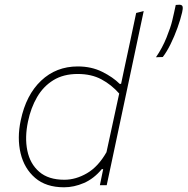

<svg xmlns="http://www.w3.org/2000/svg" viewBox="-20 -786 796 815"><path d="M252 9Q175.5 9 129.2 -30.8Q83 -70.5 67.5 -135.2Q52 -200 68 -275Q90.5 -383 154.5 -443.5Q218.5 -504 310 -504Q368 -504 413.8 -481.2Q459.5 -458.5 488 -430H494L507.5 -494Q521 -556.5 533.8 -616.5Q546.5 -676.5 558 -731L590 -739Q577 -677.5 564.2 -617.5Q551.5 -557.5 538 -494L480 -221Q467 -159.5 456 -108Q445 -56.5 433 0H404L418 -68H412Q378.5 -27.5 336.2 -9.2Q294 9 252 9ZM253 -23Q302 -23 349.5 -50.8Q397 -78.5 432 -140L486 -389Q453 -426.5 410.5 -449.2Q368 -472 310 -472Q249.5 -472 206.8 -445.8Q164 -419.5 137.5 -374Q111 -328.5 99 -271Q84.5 -203 96 -146.8Q107.5 -90.5 146.5 -56.8Q185.5 -23 253 -23ZM642 -543Q669 -582 687 -627Q705 -672 711 -698Q715 -715.5 718.8 -731.8Q722.5 -748 726 -765L742 -766Q753.5 -765.5 755.2 -757.5Q757 -749.5 753 -733Q746 -703 733.2 -667.5Q720.5 -632 704.2 -599Q688 -566 671 -544Z"/></svg>

Font: Commissioner Thin
Style: Italic
Weight: 100
Italic angle: -12°
Designer: Kostas Bartsokas
Foundry: Kostas Bartsokas
Version: Version 1.000; ttfautohint (v1.8.3)